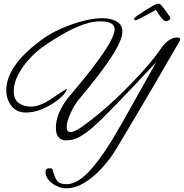

<svg xmlns="http://www.w3.org/2000/svg" viewBox="-20 -760 990 1034"><path d="M336 254Q311 254 285.5 242Q260 230 242.5 210Q225 190 225 167Q225 146 246 146Q250 146 253.5 146.5Q257 147 261 148Q273 191 286 211.5Q299 232 339 232Q401 232 474.5 147Q548 62 641 -104L821 -425L717 -314Q653 -246 611 -203Q569 -160 549 -140Q513 -104 478 -73Q443 -42 408.5 -23Q374 -4 338 -4Q281 -4 281 -71Q281 -151 349 -236Q374 -266 399 -296Q424 -326 449 -357Q530 -459 568 -524Q582 -549 589.5 -568Q597 -587 597 -602Q597 -624 578 -634.5Q559 -645 517 -645Q411 -645 224 -517Q180 -488 141 -446Q102 -404 78 -358Q54 -312 54 -269Q54 -225 80.5 -205.5Q107 -186 146 -186Q197 -186 259 -230Q332 -279 341 -282Q331 -245 262 -201Q186 -154 120 -154Q68 -154 41 -190Q14 -226 14 -274Q14 -410 213 -552Q253 -581 309.5 -606Q366 -631 425 -646.5Q484 -662 531 -662Q575 -662 607 -645Q639 -628 639 -590Q639 -544 580 -453Q555 -414 511.5 -357Q468 -300 406 -226Q381 -197 360 -150Q339 -104 339 -76Q339 -49 360 -49Q382 -49 425 -80Q547 -167 676 -299Q790 -415 847 -499Q888 -558 934 -558Q950 -558 950 -548Q950 -546 949.5 -544Q949 -542 948 -540Q895 -447 809.5 -301Q724 -155 605 44Q572 98 528 146Q484 194 435 224Q386 254 336 254ZM708 -651Q704 -651 702.5 -657Q701 -663 708 -667Q714 -672 727 -681Q740 -690 756 -700Q785 -717 802.5 -728.5Q820 -740 833 -740Q841 -740 845.5 -735Q850 -730 857 -722Q865 -712 871.5 -703Q878 -694 884 -685Q889 -678 893 -672.5Q897 -667 897 -661Q897 -657 890 -651.5Q883 -646 876 -646Q864 -645 849 -664Q843 -671 834.5 -684Q826 -697 819 -707Q809 -701 798.5 -695Q788 -689 773 -681Q749 -669 732 -660Q715 -651 708 -651Z"/></svg>

Font: Alex Brush
Style: Regular
Weight: 400
Designer: Robert E. Leuschke
Foundry: Robert E. Leuschke
Version: Version 1.111; ttfautohint (v1.8.4.7-5d5b)